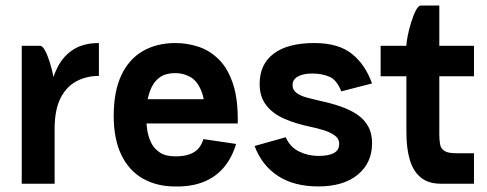

<svg xmlns="http://www.w3.org/2000/svg" viewBox="-20 -666 1767 696"><path d="M338.5 -390.8Q293 -390.8 256.8 -371.2Q220.5 -351.8 199.6 -310.6Q178.8 -269.5 178 -203.8Q178 -203.8 170.5 -203.8Q163 -203.8 155.5 -203.8Q148 -203.8 148 -203.8Q148.5 -269.5 158.1 -325.6Q167.8 -381.8 189.1 -423.1Q210.5 -464.5 247.1 -487.2Q283.8 -510 338.5 -510Q338.5 -510 338.5 -498Q338.5 -486 338.5 -468.4Q338.5 -450.8 338.5 -432.8Q338.5 -414.8 338.5 -402.8Q338.5 -390.8 338.5 -390.8ZM58.8 0V-500H125.5Q134.2 -500 143.5 -482.5Q152.8 -465 160.6 -439.6Q168.5 -414.2 173.2 -390.2Q178 -366.2 178 -354.2V0Z M717.2 -161.8 835.8 -144.2Q821.2 -94.5 791.6 -59.4Q762 -24.2 717.9 -6.6Q673.8 11 615.8 10Q548 10 497.4 -19Q446.8 -48 419.5 -105.2Q392.2 -162.5 392.2 -246Q392.2 -333.8 419.5 -392.5Q446.8 -451.2 497.4 -480.6Q548 -510 615.8 -510Q658.5 -510 699.6 -496.5Q740.8 -483 773.6 -450.2Q806.5 -417.5 825 -361Q843.5 -304.5 841.8 -218.5H723Q726.2 -292.2 711.6 -331.6Q697 -371 671.5 -386Q646 -401 615.8 -401Q581.2 -401 560.4 -386.5Q539.5 -372 528.8 -348.2Q518 -324.5 513.9 -297.6Q509.8 -270.8 509.8 -246Q509.8 -224.5 513.1 -198.9Q516.5 -173.2 526.9 -150.8Q537.2 -128.2 558.5 -113.8Q579.8 -99.2 615.8 -99.2Q647.2 -99.2 668 -107Q688.8 -114.8 700.4 -129Q712 -143.2 717.2 -161.8ZM418.5 -306.5H818.5V-218.5H418.5Z M1133.8 9.8Q1046.2 9.8 987.9 -28.1Q929.5 -66 902.8 -136.8L1015.8 -168.5Q1031.2 -133 1063.8 -116.9Q1096.2 -100.8 1134.8 -100.8Q1171 -100.8 1190.2 -111.1Q1209.5 -121.5 1209.5 -144.8Q1209.5 -163.5 1193 -175.2Q1176.5 -187 1152.4 -194.4Q1128.2 -201.8 1104.8 -206.5Q1051.8 -217.5 1010.1 -235.8Q968.5 -254 944.9 -284.8Q921.2 -315.5 921.2 -361.8Q921.2 -433 972.1 -471.5Q1023 -510 1119.5 -510Q1206.5 -510 1255.5 -470.9Q1304.5 -431.8 1328.5 -363.5L1217.2 -334.8Q1201 -376.2 1174 -387.9Q1147 -399.5 1111.8 -399.5Q1079.2 -399.5 1059.9 -388.6Q1040.5 -377.8 1040.5 -357.8Q1040.5 -339.2 1056 -328.4Q1071.5 -317.5 1095.4 -311.5Q1119.2 -305.5 1142.8 -299.8Q1180.8 -291.8 1214.5 -280.1Q1248.2 -268.5 1274 -251.4Q1299.8 -234.2 1314.2 -208.6Q1328.8 -183 1328.8 -147Q1328.8 -75.8 1277.1 -33Q1225.5 9.8 1133.8 9.8Z M1359.8 -500H1698.2V-389.5H1359.8ZM1453.2 -200H1572.5V-178.8Q1572.5 -157.8 1575.4 -142.5Q1578.2 -127.2 1591.1 -118.9Q1604 -110.5 1634.8 -110.5H1698.2V0H1578.2Q1533.2 0 1505.6 -22.4Q1478 -44.8 1465.6 -86.4Q1453.2 -128 1453.2 -186.5ZM1572.5 -200H1453.2V-500.2Q1453.2 -512.2 1458 -536.2Q1462.8 -560.2 1470.6 -585.6Q1478.5 -611 1487.6 -628.5Q1496.8 -646 1505.8 -646H1572.5Z"/></svg>

Font: Haskoy
Style: Regular
Weight: 400
Designer: Ertekin Erdin
Foundry: Ertekin Erdin
Version: Version 1.500